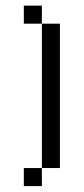

<svg xmlns="http://www.w3.org/2000/svg" viewBox="-20 -582 290 665"><path d="M62.5 -562.5V-500H125V-562.5ZM125 -500V0H187.5V-500ZM125 0H62.5V62.5H125Z"/></svg>

Font: Medodica
Style: Regular
Weight: 400
Version: Version 001.000